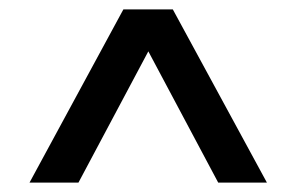

<svg xmlns="http://www.w3.org/2000/svg" viewBox="-20 -760 634 410"><path d="M43 -370 243.5 -740H349L550 -370H446L277.5 -686.5H316L147.5 -370Z"/></svg>

Font: Encode Sans Condensed Thin Medium
Style: Regular
Weight: 500
Version: Version 3.002